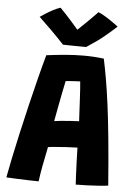

<svg xmlns="http://www.w3.org/2000/svg" viewBox="-60 -952 701 1004"><g transform="rotate(5 290.0 -450.0)"><path d="M181.5 7.5Q165 7.5 132.5 6.5Q100 5.5 66.2 4.2Q32.5 3 11.5 1.5Q18 -35.5 30.8 -96.5Q43.5 -157.5 60 -231.5Q76.5 -305.5 95 -382.5Q113.5 -459.5 131.2 -529.8Q149 -600 164 -653Q214.5 -659.5 263.8 -663.8Q313 -668 359.5 -668Q412.5 -668 465 -661.5Q474.5 -617.5 484.5 -560.5Q494.5 -503.5 504.8 -426.2Q515 -349 525.2 -244.8Q535.5 -140.5 546 -2Q529.5 0.5 499 2.8Q468.5 5 435 6.2Q401.5 7.5 376 7.5Q374.5 -16.5 373 -51Q371.5 -85.5 370.2 -121.5Q369 -157.5 368.5 -186Q342 -185.5 309.8 -183.5Q277.5 -181.5 250.8 -179.2Q224 -177 214.5 -175Q203.5 -123.5 194.2 -73Q185 -22.5 181.5 7.5ZM235 -313.5Q246.5 -315.5 271 -317.8Q295.5 -320 322 -321.8Q348.5 -323.5 365 -324Q364 -334.5 362.8 -363.8Q361.5 -393 359.5 -427.8Q357.5 -462.5 355.8 -491.8Q354 -521 352.5 -532Q344.5 -532 328.5 -531Q312.5 -530 297.2 -529Q282 -528 276.5 -527Q272 -507.5 264.5 -469Q257 -430.5 248.8 -387.8Q240.5 -345 235 -313.5ZM416.5 -901Q433.5 -894.5 456.8 -880Q480 -865.5 498.8 -851.8Q517.5 -838 522.5 -834.5Q463.5 -780.5 423.8 -752.2Q384 -724 368 -714Q357 -714 334 -714.2Q311 -714.5 286.2 -714.8Q261.5 -715 246 -715.5Q214 -750 181.2 -782.8Q148.5 -815.5 112 -850Q122.5 -857.5 140.8 -869Q159 -880.5 179.2 -891.2Q199.5 -902 217 -907Q247 -876 274.8 -844.8Q302.5 -813.5 314 -800Q323.5 -808.5 341.2 -825.8Q359 -843 379.2 -863Q399.5 -883 416.5 -901Z"/></g></svg>

Font: Grandstander
Style: Bold
Weight: 700
Designer: Tyler Finck
Foundry: Etcetera Type Co
Version: Version 1.200; ttfautohint (v1.8.3)